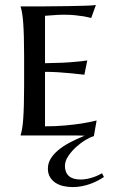

<svg xmlns="http://www.w3.org/2000/svg" viewBox="-20 -551 458 781"><path d="M402.8 168.9Q391.1 176.8 377 184.1Q362.8 191.4 346.7 197.3Q330.6 203.1 312.7 206.5Q294.9 210 275.9 210Q257.3 210 239 206.1Q220.7 202.1 206.5 193.1Q192.4 184.1 183.6 169.7Q174.8 155.3 174.8 134.8Q174.8 113.8 185.8 95.2Q196.8 76.7 216.6 60.1Q236.3 43.5 263.9 28.8Q291.5 14.2 324.2 1Q313 0.5 301 0.2Q289.1 0 278.8 0Q268.6 0 260.5 0Q252.4 0 249 0H64V-2Q67.4 -12.2 70.1 -28.3Q72.8 -44.4 74.5 -68.1Q76.2 -91.8 77.1 -124.5Q78.1 -157.2 78.1 -201.2V-324.2Q78.1 -368.2 77.1 -400.6Q76.2 -433.1 74.5 -456.8Q72.8 -480.5 70.1 -496.6Q67.4 -512.7 64 -522.9V-524.9Q111.8 -524.9 162.1 -525.1Q212.4 -525.4 255.4 -526.1Q298.3 -526.9 329.3 -527.8Q360.4 -528.8 370.1 -530.8L351.1 -478Q337.9 -481.4 321.3 -484.4Q306.6 -486.8 285.9 -489Q265.1 -491.2 237.8 -491.2Q228 -491.2 215.3 -490.5Q202.6 -489.7 190.9 -488.8Q177.2 -487.8 163.1 -486.8V-293.9Q202.6 -294.4 234.4 -295.9Q266.1 -297.4 288.6 -299.8Q314.9 -301.8 335 -305.2L323.2 -247.1Q296.4 -250.5 269 -252.9Q245.6 -255.4 217.3 -257.1Q189 -258.8 163.1 -258.8V-37.1Q208.5 -37.1 246.6 -40.8Q284.7 -44.4 313 -48.8Q346.2 -54.2 373 -61L361.8 2.9Q348.1 6.3 328.1 18.3Q308.1 30.3 289.3 47.4Q270.5 64.5 257.3 84.5Q244.1 104.5 244.1 124Q244.1 150.4 260 164.8Q275.9 179.2 308.1 179.2Q320.8 179.2 333.3 176.8Q345.7 174.3 356.9 170.7Q368.2 167 377.9 162.6Q387.7 158.2 395 153.8Z"/></svg>

Font: Marcellus SC
Style: Regular
Weight: 400
Designer: Astigmatic (AOETI)
Foundry: Astigmatic (AOETI)
Version: Version 1.001